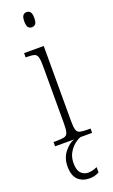

<svg xmlns="http://www.w3.org/2000/svg" viewBox="-184 -780 615 1048"><g transform="rotate(-20 123.0 -256.5)"><path d="M127 -654Q114 -654 106 -663Q98 -672 98 -698Q98 -723 106 -732.5Q114 -742 127 -742Q140 -742 148 -732.5Q156 -723 156 -698Q156 -672 148 -663Q140 -654 127 -654ZM23 0V-25H42Q71 -25 86 -29Q101 -33 106 -49Q111 -65 111 -98V-435Q111 -469 106.5 -485.5Q102 -502 88.5 -506.5Q75 -511 48 -511H38V-536H152V-99Q152 -65 157 -49Q162 -33 177 -29Q192 -25 221 -25H238V0ZM142 229Q100 229 74.5 204.5Q49 180 49 127Q49 78 76 44Q103 10 133 0H170Q151 7 131.5 23.5Q112 40 99 64.5Q86 89 86 121Q86 162 103 179.5Q120 197 145 197Q169 197 197 184V215Q171 229 142 229Z"/></g></svg>

Font: Noto Serif Bengali Condensed ExtraLight
Style: Regular
Weight: 200
Width: 3
Designer: Juan Bruce, Universal Thirst, Indian Type Foundry and the Monotype Design Team.
Foundry: Monotype Imaging Inc.
Version: Version 2.003; ttfautohint (v1.8.4.7-5d5b)